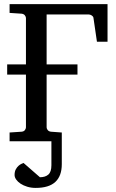

<svg xmlns="http://www.w3.org/2000/svg" viewBox="-20 -691 568 939"><path d="M282.2 111.8Q282.2 169.4 250.7 198.7Q219.2 228 154.3 228Q132.3 228 113.3 222.2Q94.2 216.3 80.6 207.3Q66.9 198.2 59.1 187Q51.3 175.8 51.3 165Q51.3 148.4 57.1 137.5Q63 126.5 70.6 119.9Q78.1 113.3 85.4 110.1Q92.8 106.9 95.2 106L175.3 175.8Q201.7 175.8 216.6 162.6Q231.4 149.4 231.4 117.2V0H26.9V-43L85.9 -46.9Q96.7 -47.9 101.8 -54.9Q106.9 -62 106.9 -67.9V-326.2H15.1V-376H106.9V-603Q106.9 -608.9 101.8 -615.7Q96.7 -622.6 85.9 -624L26.9 -627.9V-670.9H505.9V-486.8H454.1L437 -604Q436 -610.8 428.5 -615.5Q420.9 -620.1 415 -620.1H208V-376H358.9V-326.2H208V-67.9Q208 -62 213.1 -55.2Q218.3 -48.3 229 -46.9L282.2 -43Z"/></svg>

Font: Charis SIL CyrE
Style: Regular
Weight: 400
Foundry: SIL International
Version: Version 5.000